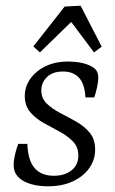

<svg xmlns="http://www.w3.org/2000/svg" viewBox="-20 -642 404 674"><path d="M148 12Q122 12 99.5 7Q77 2 60 -8Q44 -18 36 -31Q28 -44 28 -63Q28 -79 32.5 -98.5Q37 -118 44 -137H76Q78 -79 101.5 -52Q125 -25 169 -25Q207 -25 231 -44Q255 -63 255 -96Q255 -126 236 -145.5Q217 -165 189 -180Q161 -195 133 -210.5Q105 -226 86 -248.5Q67 -271 67 -305Q67 -338 86.5 -365.5Q106 -393 140 -409.5Q174 -426 219 -426Q242 -426 263 -422Q284 -418 299 -410Q313 -403 319 -393.5Q325 -384 325 -370Q325 -354 320.5 -334.5Q316 -315 311 -300H280Q277 -349 256.5 -370Q236 -391 201 -391Q165 -391 145 -371.5Q125 -352 125 -325Q125 -297 144 -278.5Q163 -260 191 -245.5Q219 -231 247.5 -215Q276 -199 295 -176Q314 -153 314 -117Q314 -81 293.5 -52Q273 -23 236 -5.5Q199 12 148 12ZM97 -479 207 -619 263 -622 337 -478 310 -458 230 -565 120 -458Z"/></svg>

Font: Yrsa Light
Style: Italic
Weight: 300
Italic angle: -7.10001°
Designer: Anna Giedrys (Yrsa+Rasa design), David Brezina (Yrsa art-direction, Rasa art-direction, design)
Foundry: Rosetta Type Foundry
Version: Version 2.004